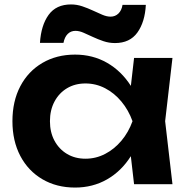

<svg xmlns="http://www.w3.org/2000/svg" viewBox="-20 -830 846 865"><path d="M584 0 560 -208 587 -284 560 -359 584 -569H757L724 -284L757 0ZM628 -284Q612 -194 569.5 -126.5Q527 -59 462.5 -22Q398 15 318 15Q235 15 171 -22.5Q107 -60 71.5 -127.5Q36 -195 36 -284Q36 -374 71.5 -441.5Q107 -509 171 -546.5Q235 -584 318 -584Q398 -584 462.5 -547Q527 -510 570 -442.5Q613 -375 628 -284ZM205 -284Q205 -234 225.5 -196Q246 -158 282 -136.5Q318 -115 365 -115Q412 -115 453.5 -136.5Q495 -158 527 -196Q559 -234 577 -284Q559 -334 527 -372.5Q495 -411 453.5 -432.5Q412 -454 365 -454Q318 -454 282 -432.5Q246 -411 225.5 -372.5Q205 -334 205 -284ZM160 -637Q165 -716 199 -763Q233 -810 300 -810Q326 -810 351 -801.5Q376 -793 398.5 -782.5Q421 -772 441 -763.5Q461 -755 478 -755Q499 -755 513.5 -769Q528 -783 532 -808H637Q633 -731 599 -683.5Q565 -636 498 -636Q471 -636 446 -644.5Q421 -653 398.5 -663.5Q376 -674 356.5 -682.5Q337 -691 320 -691Q299 -691 285 -677Q271 -663 266 -637Z"/></svg>

Font: Unbounded Medium
Style: Regular
Weight: 500
Designer: Luke Prowse, Jean-Baptiste Morizot, Fátima Lázaro, Florian Runge
Foundry: NaN
Version: Version 1.700